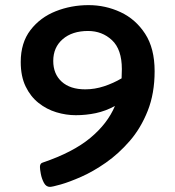

<svg xmlns="http://www.w3.org/2000/svg" viewBox="-20 -723 682 750"><path d="M326 -703Q392 -703 451 -675.5Q510 -648 547 -591Q584 -534 584 -445Q584 -358 557 -290Q530 -222 486.5 -172Q443 -122 393.5 -87.5Q344 -53 297.5 -32.5Q251 -12 217.5 -2.5Q184 7 175 7Q160 7 151.5 -9Q143 -25 139.5 -43.5Q136 -62 136 -71Q136 -85 147 -88Q265 -128 332.5 -184Q400 -240 429 -309Q392 -289 354 -281Q316 -273 276 -273Q238 -273 200 -284.5Q162 -296 130.5 -321Q99 -346 80 -385.5Q61 -425 61 -481Q61 -556 99 -605.5Q137 -655 197.5 -679Q258 -703 326 -703ZM456 -453Q456 -530 417.5 -566Q379 -602 324 -602Q262 -602 225 -570Q188 -538 188 -485Q188 -434 221 -404Q254 -374 313 -374Q350 -374 386.5 -386Q423 -398 455 -417Q456 -434 456 -453Z"/></svg>

Font: Asap Expanded SemiBold
Style: Regular
Weight: 600
Width: 7
Designer: Pablo Cosgaya
Foundry: Omnibus-Type
Version: Version 3.001; ttfautohint (v1.8.4.7-5d5b)